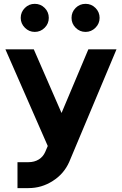

<svg xmlns="http://www.w3.org/2000/svg" viewBox="-20 -753 625 985"><path d="M158.3 -733.3Q128.7 -733.3 107.7 -712.3Q86.3 -691 86.3 -661.3Q86.3 -632 107.7 -610.7Q129 -589.3 158.3 -589.3Q188 -589.3 209.3 -610.7Q230.3 -631.7 230.3 -661.3Q230.3 -691.3 209.3 -712.3Q188.3 -733.3 158.3 -733.3ZM419 -733.3Q389 -733.3 368 -712.3Q347 -691.3 347 -661.3Q347 -631.7 368 -610.7Q389.3 -589.3 419 -589.3Q448.3 -589.3 469.7 -610.7Q491 -632 491 -661.3Q491 -691 469.7 -712.3Q448.7 -733.3 419 -733.3ZM7.7 -500 225 -4 212.3 25.7Q201.3 51.3 179 65Q156.3 79 126.3 79H69.7V212H126.3Q193.7 212 250.7 175.3Q307.3 139.7 334.7 78.7L577.7 -500H433.3L295.7 -173.3L153.3 -500Z"/></svg>

Font: Unageo Variable
Style: Regular
Weight: 300
Designer: Richard Sepsi
Foundry: Richard Sepsi
Version: Version 2.200